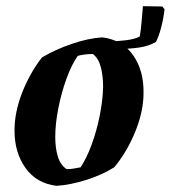

<svg xmlns="http://www.w3.org/2000/svg" viewBox="-20 -593 553 622"><path d="M163 9Q98 1 62.5 -49Q27 -99 27 -170Q27 -230 52 -293.5Q77 -357 116 -407Q160 -433 213 -451Q266 -469 311 -472Q376 -464 411 -414.5Q446 -365 445 -292Q445 -232 418 -166Q391 -100 350 -51Q312 -27 260.5 -10.5Q209 6 163 9ZM196 -45Q207 -45 219.5 -47Q232 -49 241 -51Q260 -79 276.5 -123.5Q293 -168 303 -218Q313 -268 314 -311Q314 -348 306.5 -376Q299 -404 281 -418Q253 -418 232 -412Q212 -384 195.5 -338.5Q179 -293 169 -242.5Q159 -192 159 -149Q159 -113 167.5 -85.5Q176 -58 196 -45ZM334 -439 336 -459Q357 -459 387 -462.5Q417 -466 433 -475Q437 -500 439 -526Q441 -552 443 -573L506 -572L513 -563Q510 -535 502.5 -505.5Q495 -476 485 -457Q462 -444 433.5 -439.5Q405 -435 378 -435Q350 -435 334 -439Z"/></svg>

Font: Labrada
Style: Bold Italic
Weight: 700
Italic angle: -7°
Designer: Mercedes Jáuregui
Foundry: Omnibus-Type Team
Version: Version 1.000; ttfautohint (v1.8.4.7-5d5b)